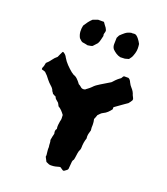

<svg xmlns="http://www.w3.org/2000/svg" viewBox="-148 -901 892 1028"><g transform="rotate(20 297.5 -386.5)"><path d="M292 -756Q291 -747 288.5 -740.5Q286 -734 289 -726Q286 -715 283.5 -703Q281 -691 275 -680Q270 -674 264.5 -668.5Q259 -663 253 -656Q247 -653 238 -652Q234 -651 231.5 -651Q229 -651 227 -650Q218 -652 210.5 -653.5Q203 -655 195 -656Q188 -659 184 -663.5Q180 -668 175 -672Q166 -689 165 -706.5Q164 -724 168 -741Q176 -754 185 -766Q194 -778 205 -788Q212 -790 219 -793Q226 -796 233 -798H266Q271 -791 275.5 -784.5Q280 -778 285 -772Q286 -769 287.5 -767Q289 -765 290 -762Q290 -762 292 -756ZM483 -751Q485 -738 485 -725Q485 -712 481 -698Q475 -679 471.5 -673Q468 -667 460 -657Q444 -652 438.5 -651Q433 -650 413 -650Q399 -653 387.5 -660.5Q376 -668 367 -677Q362 -683 360 -690Q358 -697 358 -704Q358 -713 358.5 -722.5Q359 -732 359 -741L367 -757Q378 -768 391 -778.5Q404 -789 424 -793Q426 -793 428.5 -792.5Q431 -792 435 -793Q446 -795 453.5 -789.5Q461 -784 467 -776Q472 -770 475.5 -764Q479 -758 483 -751ZM554 -462Q554 -457 553 -455Q550 -450 546.5 -445Q543 -440 538 -434Q531 -429 522 -423Q513 -417 505 -411L470 -386V-374Q462 -363 452 -353.5Q442 -344 429 -338Q422 -335 416 -329Q410 -323 404 -317Q402 -311 399.5 -304.5Q397 -298 394 -291Q396 -284 397 -275.5Q398 -267 398 -259Q397 -251 397.5 -243.5Q398 -236 399 -228Q395 -216 392.5 -204.5Q390 -193 392 -179Q383 -154 383 -123Q383 -118 381 -112Q375 -101 373.5 -89Q372 -77 370 -64Q369 -58 368 -53Q367 -48 363 -44Q360 -37 360 -28L357 7Q356 12 347.5 17.5Q339 23 337 25Q331 25 330 24Q326 22 322.5 19Q319 16 314 13H308Q298 16 287 18.5Q276 21 265 21Q256 22 248.5 19Q241 16 233 12L220 -13Q220 -15 220.5 -18Q221 -21 221 -22Q220 -33 218.5 -44.5Q217 -56 218 -67Q216 -78 216 -87.5Q216 -97 213 -106Q215 -117 216.5 -125.5Q218 -134 221 -144Q219 -151 219 -158.5Q219 -166 225 -173Q223 -184 224 -195Q225 -206 227 -217Q228 -221 229 -225Q230 -229 230 -232Q230 -238 229.5 -243.5Q229 -249 229 -254Q221 -265 212 -274.5Q203 -284 192 -290Q190 -295 187.5 -299Q185 -303 183 -307Q179 -311 175.5 -313.5Q172 -316 168 -320Q165 -322 163 -326Q161 -330 159 -334Q150 -337 141 -343Q140 -345 138 -348.5Q136 -352 133 -355Q132 -359 130 -362.5Q128 -366 125 -370Q123 -373 120 -375.5Q117 -378 114 -381Q108 -386 102.5 -392Q97 -398 92 -404Q85 -414 77 -423Q69 -432 61 -439Q51 -443 41 -445Q41 -446 40.5 -446.5Q40 -447 40 -448Q39 -453 41.5 -457.5Q44 -462 45 -466Q46 -471 47 -475.5Q48 -480 49 -485Q63 -497 73 -511.5Q83 -526 97 -537Q101 -545 104.5 -553.5Q108 -562 112 -569Q114 -574 120 -570Q133 -562 139 -549Q150 -530 165 -514.5Q180 -499 197 -485Q199 -484 202 -482Q205 -480 207 -478Q222 -473 232 -463.5Q242 -454 251 -442Q250 -442 254 -438Q259 -436 264 -432Q269 -428 274 -424Q285 -419 296 -424Q298 -426 300.5 -428Q303 -430 306 -432Q317 -440 325 -448Q333 -457 342 -463.5Q351 -470 361 -476Q374 -484 387.5 -492Q401 -500 414 -508Q422 -517 431 -526Q440 -535 451 -543Q456 -545 458.5 -550.5Q461 -556 465 -560Q466 -560 466.5 -560.5Q467 -561 467 -561H492Q499 -557 500 -555Q503 -552 505 -548.5Q507 -545 508 -542Q516 -526 524 -518Q540 -501 545 -482Q547 -477 550 -472Q553 -467 554 -462Z"/></g></svg>

Font: Darumadrop One
Style: Regular
Weight: 400
Version: Version 1.000